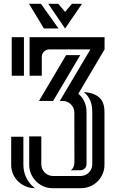

<svg xmlns="http://www.w3.org/2000/svg" viewBox="-20 -840 619 1014"><path d="M393.6 -344.7Q414.1 -328.1 425.5 -303.2Q437 -278.3 437 -248.5V26.4Q437 40 427.5 49.6Q418 59.1 404.3 59.1H354Q364.3 52.2 368.7 40.5Q373 28.8 373 17.1L372.6 -245.6Q372.6 -257.8 367.9 -268.8Q363.3 -279.8 355.2 -288.1Q347.2 -296.4 336.4 -301.5Q325.7 -306.6 313.5 -307.1H295.9L457.5 -579.1H240.7Q224.1 -579.1 212.4 -567.6Q200.7 -556.2 200.7 -539.6V-439.9H136.2V-643.6H532.2V-579.1ZM198.2 -119.6V27.8Q198.2 40.5 203.1 51.8Q208 63 216.3 71.3Q224.6 79.6 235.8 84.5Q247.1 89.4 259.8 89.4H405.8Q418.5 89.4 429.7 84.5Q440.9 79.6 449.2 71.3Q457.5 63 462.4 51.8Q467.3 40.5 467.3 27.8V-248.5Q467.3 -285.2 456.1 -310.3Q444.8 -335.4 422.4 -354Q475.6 -350.1 503.7 -325.7Q531.7 -301.3 531.7 -248.5V30.8Q531.7 56.2 522 78.6Q512.2 101.1 495.6 117.7Q479 134.3 456.5 144Q434.1 153.8 408.7 153.8H256.8Q231.4 153.8 209.2 144Q187 134.3 170.4 117.4Q153.8 100.6 144 78.4Q134.3 56.2 134.3 30.8V-119.6ZM186 -307.1 329.1 -548.8H403.8L260.7 -307.1ZM103.5 -117.7V30.8Q103.5 67.4 119.4 99.6Q135.3 131.8 164.6 153.8Q138.7 153.8 116 144.3Q93.3 134.8 76.2 118.4Q59.1 102.1 49.1 79.6Q39.1 57.1 39.1 30.8V-117.7ZM106.4 -643.6V-439.9H42V-643.6ZM413.1 -819.8 323.7 -689.5 234.9 -819.8H287.6L323.7 -777.3L359.9 -819.8ZM211.9 -689.5 133.3 -819.8H196.3L289.1 -689.5Z"/></svg>

Font: Isar CAT
Style: Regular
Weight: 400
Designer: Digitized by Peter Wiegel
Foundry: CAT-Fonts, Peter Wiegel
Version: Version 1.000; ttfautohint (v1.3)